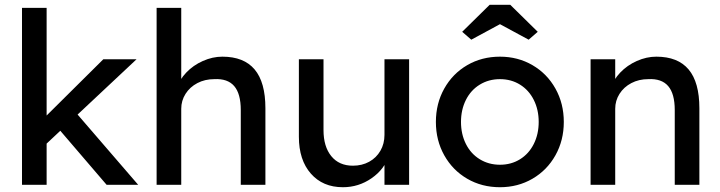

<svg xmlns="http://www.w3.org/2000/svg" viewBox="-20 -773 3013 803"><path d="M161 -276 412 -525H551L166 -164ZM72 -740H175V0H72ZM228 -231 301 -298 558 0H426Z M635 -740H738V-417L720 -405Q730 -439 759 -469.5Q788 -500 828.5 -518Q869 -536 910 -536Q1000 -536 1045 -482.5Q1090 -429 1090 -320V0H987V-313Q987 -381 959.5 -413Q932 -445 876 -442Q837 -442 805.5 -425.5Q774 -409 756 -380.5Q738 -352 738 -318V0H687H635Z M1230 -201V-525H1333V-229Q1333 -160 1365.5 -120Q1398 -80 1456 -80Q1494 -80 1524 -96.5Q1554 -113 1571 -142.5Q1588 -172 1588 -209V-525H1691V0H1588V-110L1606 -122Q1588 -65 1534 -27.5Q1480 10 1414 10Q1330 10 1280 -47Q1230 -104 1230 -201Z M1803 -263Q1803 -340 1838 -402.5Q1873 -465 1934 -500.5Q1995 -536 2071 -536Q2146 -536 2207 -500.5Q2268 -465 2303 -402.5Q2338 -340 2338 -263Q2338 -186 2303 -123.5Q2268 -61 2207 -25.5Q2146 10 2071 10Q1995 10 1934 -25.5Q1873 -61 1838 -123.5Q1803 -186 1803 -263ZM2233 -263Q2233 -314 2212.5 -355Q2192 -396 2155 -419Q2118 -442 2071 -442Q2024 -442 1986.5 -419Q1949 -396 1928.5 -355Q1908 -314 1908 -263Q1908 -212 1928.5 -171Q1949 -130 1986.5 -107Q2024 -84 2071 -84Q2118 -84 2155 -107Q2192 -130 2212.5 -171Q2233 -212 2233 -263ZM1913 -640 2028 -753H2114L2229 -640L2191 -607L2056 -680H2086L1951 -607Z M2450 -525H2553V-417L2535 -405Q2545 -439 2574 -469.5Q2603 -500 2643.5 -518Q2684 -536 2725 -536Q2815 -536 2860 -482.5Q2905 -429 2905 -320V0H2802V-313Q2802 -381 2774.5 -413Q2747 -445 2691 -442Q2652 -442 2620.5 -425.5Q2589 -409 2571 -380.5Q2553 -352 2553 -318V0H2502H2450Z"/></svg>

Font: Easer Grotesk Variable
Style: Regular
Weight: 400
Designer: Boardeaser, Bonnie Shaver-Troup, Thomas Jockin
Foundry: Lexend
Version: Version 1.001;Glyphs 3.1.2 (3151)